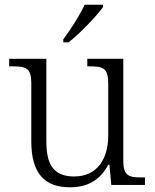

<svg xmlns="http://www.w3.org/2000/svg" viewBox="-20 -786 658 816"><path d="M249 -619V-606H271C319 -642 393 -721 418 -756V-766H340C319 -721 278 -657 249 -619ZM277 10C353 10 406 -21 440 -86H445L453 0H596V-32H579C528 -32 504 -39 504 -102V-536H351V-504H361C418 -504 440 -497 440 -431V-210C440 -112 394 -36 295 -36C201 -36 177 -96 177 -186V-536H19V-504H33C90 -504 113 -497 113 -433V-185C113 -50 169 10 277 10Z"/></svg>

Font: Noto Serif Tamil Light
Style: Italic
Weight: 300
Italic angle: -12°
Designer: Indian Type Foundry, Tom Grace, and the Monotype Design Team
Foundry: Monotype Imaging Inc.
Version: Version 2.003